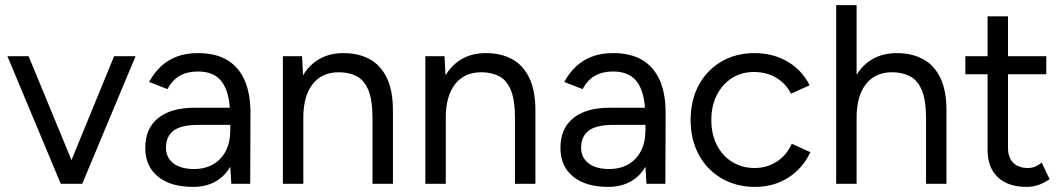

<svg xmlns="http://www.w3.org/2000/svg" viewBox="-20 -720 4161 752"><path d="M218 0 9 -500H92L260 -93L427 -500H511L302 0Z M736 12Q648 12 598.5 -28.5Q549 -69 549 -141Q549 -217 599.5 -257.5Q650 -298 741 -298H880Q875 -369 845 -404.5Q815 -440 755 -440Q714 -440 684.5 -423.5Q655 -407 636 -371L564 -399Q583 -434 610 -459.5Q637 -485 673 -498.5Q709 -512 755 -512Q825 -512 870.5 -484.5Q916 -457 939 -403.5Q962 -350 961 -271L960 0H886L882 -67Q860 -29 823 -8.5Q786 12 736 12ZM740 -58Q783 -58 815 -76.5Q847 -95 864.5 -129Q882 -163 882 -211V-231H759Q689 -231 659.5 -208Q630 -185 630 -142Q630 -103 659 -80.5Q688 -58 740 -58Z M1088 0V-500H1163L1167 -425Q1192 -467 1232 -489.5Q1272 -512 1325 -512Q1384 -512 1427.5 -488.5Q1471 -465 1495.5 -414Q1520 -363 1519 -280V0H1439V-256Q1439 -330 1422 -369Q1405 -408 1375 -422.5Q1345 -437 1307 -437Q1241 -437 1204.5 -390.5Q1168 -344 1168 -259V0Z M1646 0V-500H1721L1725 -425Q1750 -467 1790 -489.5Q1830 -512 1883 -512Q1942 -512 1985.5 -488.5Q2029 -465 2053.5 -414Q2078 -363 2077 -280V0H1997V-256Q1997 -330 1980 -369Q1963 -408 1933 -422.5Q1903 -437 1865 -437Q1799 -437 1762.5 -390.5Q1726 -344 1726 -259V0Z M2362 12Q2274 12 2224.5 -28.5Q2175 -69 2175 -141Q2175 -217 2225.5 -257.5Q2276 -298 2367 -298H2506Q2501 -369 2471 -404.5Q2441 -440 2381 -440Q2340 -440 2310.5 -423.5Q2281 -407 2262 -371L2190 -399Q2209 -434 2236 -459.5Q2263 -485 2299 -498.5Q2335 -512 2381 -512Q2451 -512 2496.5 -484.5Q2542 -457 2565 -403.5Q2588 -350 2587 -271L2586 0H2512L2508 -67Q2486 -29 2449 -8.5Q2412 12 2362 12ZM2366 -58Q2409 -58 2441 -76.5Q2473 -95 2490.5 -129Q2508 -163 2508 -211V-231H2385Q2315 -231 2285.5 -208Q2256 -185 2256 -142Q2256 -103 2285 -80.5Q2314 -58 2366 -58Z M2937 12Q2863 12 2806 -21.5Q2749 -55 2717 -114Q2685 -173 2685 -250Q2685 -327 2716.5 -386Q2748 -445 2805 -478.5Q2862 -512 2935 -512Q3007 -512 3064 -479Q3121 -446 3151 -386L3078 -353Q3058 -393 3020 -415.5Q2982 -438 2933 -438Q2884 -438 2846.5 -414Q2809 -390 2787.5 -347.5Q2766 -305 2766 -250Q2766 -195 2787.5 -152.5Q2809 -110 2847.5 -86Q2886 -62 2935 -62Q2984 -62 3022.5 -87Q3061 -112 3081 -157L3154 -124Q3124 -60 3067 -24Q3010 12 2937 12Z M3255 0V-700H3335V-427Q3360 -468 3400 -490Q3440 -512 3493 -512Q3551 -512 3595 -488.5Q3639 -465 3663.5 -414Q3688 -363 3687 -280V0H3607V-256Q3607 -330 3589.5 -369Q3572 -408 3542 -422.5Q3512 -437 3474 -437Q3408 -437 3371.5 -390.5Q3335 -344 3335 -259V0Z M4001 12Q3928 12 3888 -26Q3848 -64 3848 -133V-429H3761V-500H3848V-656H3928V-500H4078V-429H3928V-141Q3928 -103 3948.5 -82.5Q3969 -62 4006 -62Q4018 -62 4029.5 -65.5Q4041 -69 4060 -83L4091 -18Q4065 -1 4044 5.5Q4023 12 4001 12Z"/></svg>

Font: Figtree Light
Style: Regular
Weight: 400
Version: Version 2.002